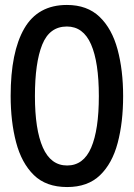

<svg xmlns="http://www.w3.org/2000/svg" viewBox="-20 -746 540 775"><path d="M251 9Q166 9 116.5 -39.5Q67 -88 45 -171.5Q23 -255 23 -359Q23 -536 78 -631Q133 -726 250 -726Q332 -726 382 -678Q432 -630 454.5 -546.5Q477 -463 477 -358Q477 -252 455 -169Q433 -86 383.5 -38.5Q334 9 251 9ZM251 -78Q317 -78 348 -150Q379 -222 379 -358Q379 -495 347.5 -567Q316 -639 250 -639Q180 -639 150.5 -566Q121 -493 121 -358Q121 -223 153 -150.5Q185 -78 251 -78Z"/></svg>

Font: Noto Sans Mono ExtraCondensed Medium
Style: Regular
Weight: 500
Width: 2
Designer: Monotype Design Team
Foundry: Monotype Imaging Inc.
Version: Version 2.014